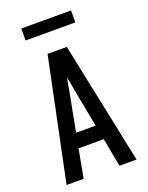

<svg xmlns="http://www.w3.org/2000/svg" viewBox="-168 -1004 836 1088"><g transform="rotate(-20 250.0 -460.5)"><path d="M39 0 192 -735H308L461 0H358L326 -172H174L142 0ZM309 -260 265 -490Q262 -511 258 -531.5Q254 -552 250 -572Q246 -552 242 -531.5Q238 -511 235 -490L191 -260ZM101 -849V-921H401V-849Z"/></g></svg>

Font: Iosevka Custom Semibold
Style: Regular
Weight: 600
Designer: Belleve Invis
Foundry: Belleve Invis
Version: Version 27.0.2; ttfautohint (v1.8.4)